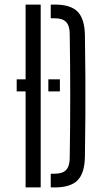

<svg xmlns="http://www.w3.org/2000/svg" viewBox="-20 -820 439 840"><path d="M92 0V-420H53V-473H92V-800H158V0ZM202 0V-60H219Q253.5 -60 269 -76.2Q284.5 -92.5 285 -127Q289.5 -400.5 285 -673.5Q284.5 -708 269 -724Q253.5 -740 220 -740H202V-800H220Q289 -800 319.5 -769Q350 -738 351.5 -667Q353 -571.5 353.5 -485.8Q354 -400 353.5 -314.2Q353 -228.5 351.5 -133.5Q350 -62 319.2 -31Q288.5 0 219 0ZM191.5 -473H242V-420H191.5Z"/></svg>

Font: Big Shoulders Stencil Display
Style: Regular
Weight: 400
Designer: Patric King
Foundry: XO Type Co
Version: Version 1.000